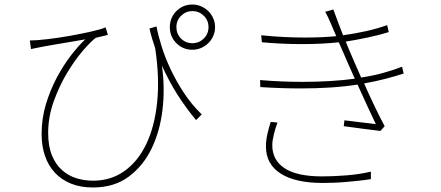

<svg xmlns="http://www.w3.org/2000/svg" viewBox="-20 -783 1952 849"><path d="M672 -666Q680 -624 695.5 -575Q711 -526 735.5 -474.5Q760 -423 793.5 -372Q827 -321 872 -277L847 -252Q802 -306 765 -364Q728 -422 696 -493Q710 -394 698.5 -297.5Q687 -201 649.5 -124.5Q612 -48 548 -1Q484 46 391 46Q336 46 294 29Q252 12 223 -19Q194 -50 179 -93.5Q164 -137 164 -190Q164 -259 183 -322Q202 -385 231 -439.5Q260 -494 293.5 -537.5Q327 -581 357 -609Q335 -605 308 -600.5Q281 -596 254.5 -591.5Q228 -587 204.5 -583Q181 -579 166 -576Q156 -574 143.5 -571.5Q131 -569 117 -566L112 -604Q139 -604 187 -609.5Q235 -615 286 -624Q337 -633 381.5 -643Q426 -653 447 -662L457 -629Q448 -626 431 -622.5Q414 -619 404 -616Q383 -601 347.5 -560Q312 -519 277.5 -462Q243 -405 218 -336Q193 -267 193 -195Q193 -137 209.5 -96.5Q226 -56 254 -31Q282 -6 317.5 5Q353 16 392 16Q470 16 530 -26.5Q590 -69 627 -146.5Q664 -224 675 -332Q686 -440 666 -571Q659 -591 652.5 -612.5Q646 -634 641 -657ZM831 -592Q860 -592 881 -612.5Q902 -633 902 -663Q902 -693 881 -713.5Q860 -734 831 -734Q802 -734 781 -713.5Q760 -693 760 -663Q760 -633 780.5 -612.5Q801 -592 831 -592ZM831 -763Q851 -763 869.5 -755Q888 -747 901.5 -733.5Q915 -720 923 -702Q931 -684 931 -663Q931 -642 923 -624Q915 -606 901.5 -592.5Q888 -579 869.5 -571Q851 -563 831 -563Q789 -563 760 -592Q731 -621 731 -663Q731 -705 760 -734Q789 -763 831 -763Z M1207 -241Q1198 -218 1191 -189Q1184 -160 1184 -141Q1184 -75 1238.5 -39Q1293 -3 1405 -3Q1453 -3 1511 -7.5Q1569 -12 1620 -24V9Q1596 13 1568 16Q1540 19 1511.5 21.5Q1483 24 1456.5 25Q1430 26 1407 26Q1286 26 1221 -15.5Q1156 -57 1156 -135Q1156 -163 1162.5 -191Q1169 -219 1177 -244ZM1765 -458Q1732 -447 1688.5 -435.5Q1645 -424 1590 -414Q1613 -362 1637.5 -311Q1662 -260 1681 -225L1662 -204Q1630 -208 1586.5 -213.5Q1543 -219 1500 -225L1503 -251Q1544 -246 1581 -241.5Q1618 -237 1642 -234Q1628 -263 1606 -310.5Q1584 -358 1561 -409Q1503 -400 1440 -396Q1377 -392 1311 -392Q1221 -392 1131 -398L1130 -429Q1177 -425 1223.5 -423Q1270 -421 1316 -421Q1379 -421 1438 -424.5Q1497 -428 1549 -435Q1533 -470 1519.5 -501Q1506 -532 1497 -553Q1492 -564 1487.5 -574.5Q1483 -585 1478 -596Q1441 -592 1400.5 -590Q1360 -588 1316 -588Q1272 -588 1227.5 -590Q1183 -592 1138 -596L1135 -627Q1185 -622 1233.5 -619.5Q1282 -617 1330 -617Q1404 -617 1467 -623Q1460 -639 1454 -653Q1448 -667 1443 -679Q1435 -698 1429.5 -709Q1424 -720 1418 -731L1454 -741Q1464 -714 1475 -684.5Q1486 -655 1497 -627Q1548 -634 1599.5 -645.5Q1651 -657 1692 -672L1699 -641Q1661 -629 1610 -618Q1559 -607 1509 -599L1524 -562Q1531 -545 1545.5 -512Q1560 -479 1577 -440Q1634 -449 1679.5 -462Q1725 -475 1758 -488Z"/></svg>

Font: Kinto Sans Thin
Style: Regular
Weight: 100
Designer: Authors: Ryoko NISHIZUKA  (kana & ideographs); Paul D. Hunt (Latin, Greek & Cyrillic); Wenlong ZHANG  (bopomofo); Sandol
Foundry: Adobe Systems Incorporated, ookami Inc.
Version: Version 0.001